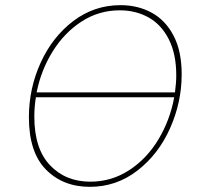

<svg xmlns="http://www.w3.org/2000/svg" viewBox="-20 -718 788 744"><path d="M684 -430Q684 -322 639 -221Q594 -120 512.5 -57Q431 6 328 6Q224 6 158 -61Q92 -128 92 -264Q92 -375 137.5 -475Q183 -575 264 -636.5Q345 -698 447 -698Q514 -698 567.5 -669Q621 -640 652.5 -580Q684 -520 684 -430ZM122 -360H658Q663 -397 663 -426Q663 -509 634 -566Q605 -623 555.5 -650.5Q506 -678 444 -678Q363 -678 296 -634.5Q229 -591 184 -518.5Q139 -446 122 -360ZM655 -341H119Q113 -304 113 -266Q113 -142 173.5 -78Q234 -14 330 -14Q412 -14 480.5 -58.5Q549 -103 594 -178Q639 -253 655 -341Z"/></svg>

Font: Bitter Pro Thin
Style: Italic
Weight: 250
Italic angle: -9°
Designer: Sol Matas, and Bitter project Authors
Foundry: Sol Matas
Version: Version 1.010